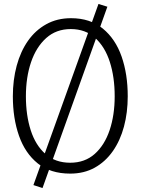

<svg xmlns="http://www.w3.org/2000/svg" viewBox="-20 -869 711 971"><path d="M523 -835 195 82 149 67 478 -849ZM335 9Q235 9 171 -42.5Q107 -94 76 -182.5Q45 -271 45 -382Q45 -465 64.5 -537Q84 -609 121.5 -662.5Q159 -716 214 -746.5Q269 -777 339 -777Q436 -777 500 -724.5Q564 -672 595 -583Q626 -494 626 -382Q626 -300 607 -229Q588 -158 550.5 -104.5Q513 -51 459 -21Q405 9 335 9ZM335 -46Q409 -46 459 -90.5Q509 -135 534.5 -211Q560 -287 560 -382Q560 -479 535.5 -555.5Q511 -632 461.5 -677Q412 -722 338 -722Q264 -722 213.5 -676.5Q163 -631 137 -554.5Q111 -478 111 -382Q111 -286 135.5 -210Q160 -134 210 -90Q260 -46 335 -46Z"/></svg>

Font: Yaldevi ExtraLight Light
Style: Regular
Weight: 300
Version: Version 1.100